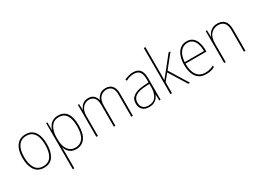

<svg xmlns="http://www.w3.org/2000/svg" viewBox="-30 -1635 3718 2742"><g transform="rotate(-30 1828.5 -264.0)"><path d="M457 -264Q457 -139 408 -64.5Q359 10 256 10Q155 10 104.5 -64.5Q54 -139 54 -265Q54 -393 107 -465.5Q160 -538 259 -538Q330 -538 373.5 -502.5Q417 -467 437 -405Q457 -343 457 -264ZM81 -265Q81 -150 124 -82.5Q167 -15 256 -15Q346 -15 388 -81.5Q430 -148 430 -264Q430 -336 413.5 -392Q397 -448 359 -480.5Q321 -513 259 -513Q171 -513 126 -447.5Q81 -382 81 -265Z M794 -538Q984 -538 984 -269Q984 -131 931.5 -60.5Q879 10 786 10Q739 10 705.5 -7.5Q672 -25 651.5 -53Q631 -81 622 -113H620Q621 -88 621.5 -60.5Q622 -33 622 -4V232H596V-528H617L618 -403H620Q630 -437 651.5 -468Q673 -499 708 -518.5Q743 -538 794 -538ZM793 -513Q710 -513 666 -448Q622 -383 622 -275V-246Q622 -132 667 -73.5Q712 -15 787 -15Q864 -15 910.5 -76Q957 -137 957 -269Q957 -513 793 -513Z M1582 -538Q1644 -538 1682.5 -496Q1721 -454 1721 -366V0H1695V-364Q1695 -444 1662.5 -478.5Q1630 -513 1582 -513Q1516 -513 1475 -468Q1434 -423 1434 -331V0H1408V-358Q1408 -443 1375 -478Q1342 -513 1294 -513Q1229 -513 1187 -464.5Q1145 -416 1145 -329V0H1119V-528H1139L1143 -431H1145Q1154 -454 1171.5 -479Q1189 -504 1218.5 -521Q1248 -538 1294 -538Q1348 -538 1380.5 -508.5Q1413 -479 1424 -430H1426Q1444 -477 1481.5 -507.5Q1519 -538 1582 -538Z M2031 -537Q2106 -537 2142.5 -494Q2179 -451 2179 -353V0H2157L2154 -99H2152Q2141 -71 2121 -46Q2101 -21 2068.5 -5.5Q2036 10 1988 10Q1915 10 1879 -29.5Q1843 -69 1843 -129Q1843 -208 1902 -247.5Q1961 -287 2065 -295L2153 -301V-347Q2153 -437 2123.5 -474.5Q2094 -512 2031 -512Q1999 -512 1966.5 -504Q1934 -496 1897 -476L1887 -501Q1921 -517 1957.5 -527Q1994 -537 2031 -537ZM2066 -271Q1974 -265 1922.5 -231Q1871 -197 1871 -129Q1871 -75 1901.5 -44.5Q1932 -14 1988 -14Q2075 -14 2113.5 -71.5Q2152 -129 2153 -220V-277Z M2366 -376Q2366 -333 2366 -295Q2366 -257 2365 -214Q2379 -233 2389 -245.5Q2399 -258 2413 -274L2615 -528H2647L2473 -311L2664 0H2635L2455 -291L2366 -181V0H2340V-760H2366Z M2916 -538Q2978 -538 3016 -504.5Q3054 -471 3071.5 -416Q3089 -361 3089 -295V-269H2744Q2743 -146 2790.5 -80.5Q2838 -15 2929 -15Q2969 -15 3000 -23Q3031 -31 3070 -51V-23Q3038 -6 3004.5 2Q2971 10 2929 10Q2855 10 2808.5 -24.5Q2762 -59 2740 -120Q2718 -181 2718 -261Q2718 -338 2739.5 -401Q2761 -464 2805 -501Q2849 -538 2916 -538ZM2916 -513Q2844 -513 2798.5 -457.5Q2753 -402 2745 -293H3063Q3063 -356 3047.5 -406Q3032 -456 2999.5 -484.5Q2967 -513 2916 -513Z M3422 -538Q3496 -538 3537 -494Q3578 -450 3578 -357V0H3552V-352Q3552 -437 3517.5 -475Q3483 -513 3422 -513Q3349 -513 3301 -462Q3253 -411 3253 -305V0H3227V-528H3248L3251 -416H3253Q3262 -446 3283 -474Q3304 -502 3338 -520Q3372 -538 3422 -538Z"/></g></svg>

Font: Noto Sans Khmer UI SemiCondensed Thin
Style: Regular
Weight: 100
Width: 4
Designer: Danh Hong and the Monotype Design Team
Foundry: Monotype Imaging Inc.
Version: Version 2.002; ttfautohint (v1.8.4.7-5d5b)